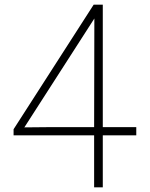

<svg xmlns="http://www.w3.org/2000/svg" viewBox="-20 -800 640 820"><path d="M419 0H382V-222H38V-248L380 -780H419V-257H562V-222H419ZM84 -256 189 -257H382L383 -721Z"/></svg>

Font: Tanohe Sans ExtraLight
Style: Regular
Weight: 250
Designer: Village Type and Design LLC & Cristiano Sobral
Foundry: Cooper Hewitt Smithsonian Design Museum
Version: Version 1.00;May 30, 2020;FontCreator 12.0.0.2522 64-bit; tt